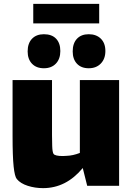

<svg xmlns="http://www.w3.org/2000/svg" viewBox="-20 -926 685 993"><path d="M596 -512V35H431L408 -57Q322 47 203 47Q161 47 123.5 35Q86 23 67 0Q56 -13 50.5 -65Q45 -117 45 -224V-512H249V-227Q249 -203 250 -171Q251 -139 257 -130Q265 -119 305 -119L324 -120Q357 -121 393 -135V-512ZM207 -573Q168 -573 145.5 -596.5Q123 -620 123 -660Q123 -702 145.5 -725.5Q168 -749 207 -749Q248 -749 270 -726Q292 -703 292 -662Q292 -621 269 -597Q246 -573 207 -573ZM439 -573Q400 -573 378 -596.5Q356 -620 356 -660Q356 -702 378 -725.5Q400 -749 439 -749Q478 -749 501.5 -726Q525 -703 525 -662Q525 -622 501.5 -597.5Q478 -573 439 -573ZM152 -906H493V-805H152Z"/></svg>

Font: Lalezar
Style: Regular
Weight: 400
Designer: Borna Izadpanah
Foundry: Borna Izadpanah
Version: Version 1.003;November 28, 2018;FontCreator 11.5.0.2421 64-b